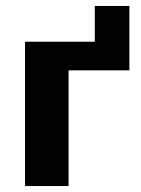

<svg xmlns="http://www.w3.org/2000/svg" viewBox="-20 -624 474 644"><path d="M64 -484H298V-604H414V-388H210V0H64Z"/></svg>

Font: Play
Style: Bold
Weight: 700
Designer: Jonas Hecksher (Cyrillic expansion: Cyreal)
Foundry: Jonas Hecksher, Playtype, e-types AS
Version: Version 2.101; ttfautohint (v1.5.65-e2d9)